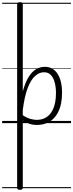

<svg xmlns="http://www.w3.org/2000/svg" viewBox="-20 -1135 675 1770"><path d="M164 615Q150 615 144 610.5Q138 606 138 596V-1096Q138 -1106 144.5 -1110.5Q151 -1115 165 -1115Q178 -1115 184 -1110.5Q190 -1106 190 -1096V-293Q213 -375 243.5 -424.5Q274 -474 311.5 -496.5Q349 -519 394 -519Q468 -519 510 -455.5Q552 -392 552 -279Q552 -227 543 -181.5Q534 -136 515 -99.5Q496 -63 468 -37Q440 -11 402.5 3Q365 17 317 17Q285 17 254.5 7.5Q224 -2 190 -24V596Q190 606 183.5 610.5Q177 615 164 615ZM190 -73Q227 -48 260 -39Q293 -30 318 -30Q352 -30 380 -40.5Q408 -51 429.5 -71.5Q451 -92 466 -122Q481 -152 488.5 -191Q496 -230 496 -278Q496 -328 485 -372Q474 -416 450 -442.5Q426 -469 386 -469Q343 -469 304 -435Q265 -401 235.5 -324.5Q206 -248 190 -121ZM0 590H635V600H0ZM0 -20H635V0H0ZM0 -505H635V-500H0ZM0 -1110H635V-1100H0Z"/></svg>

Font: Playwrite FR Moderne Guides
Style: Regular
Weight: 400
Designer: Veronika Burian, José Scaglione
Foundry: TypeTogether
Version: Version 1.003